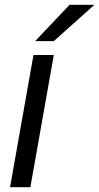

<svg xmlns="http://www.w3.org/2000/svg" viewBox="-20 -783 415 803"><path d="M107 0H22L120 -553H205ZM205 -611H127L271 -763H375Z"/></svg>

Font: Open Sauce One
Style: Italic
Weight: 400
Italic angle: -10°
Designer: Alfredo Marco Pradil
Foundry: Creative Sauce Fz LLC
Version: Version 1.477